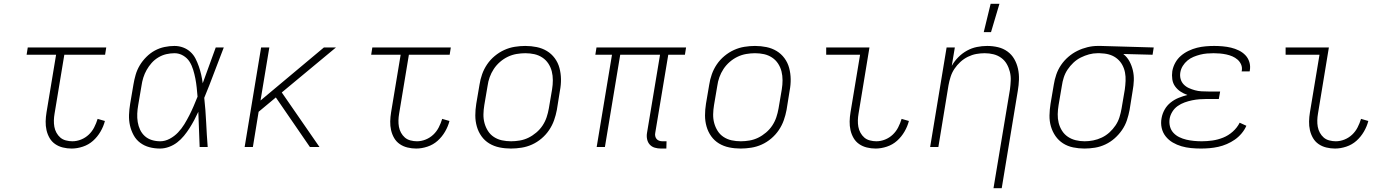

<svg xmlns="http://www.w3.org/2000/svg" viewBox="-20 -768 7240 1003"><path d="M354 8Q331 8 308.5 2.5Q286 -3 268 -15.5Q250 -28 239 -47Q228 -66 223 -88Q218 -110 218.5 -133.5Q219 -157 223 -181L273 -482H119L125 -520H535L529 -482H316L265 -174Q262 -157 261.5 -139.5Q261 -122 264 -105.5Q267 -89 275 -74.5Q283 -60 295 -49.5Q307 -39 324 -34.5Q341 -30 358 -30Q381 -30 403.5 -39Q426 -48 443.5 -64.5Q461 -81 472 -102.5Q483 -124 490 -147L528 -136Q521 -108 505 -80.5Q489 -53 466 -32.5Q443 -12 413 -2Q383 8 354 8Z M816 8Q787 8 760.5 1Q734 -6 712.5 -22Q691 -38 678 -62Q665 -86 659 -112.5Q653 -139 654 -168Q655 -197 660 -226L677 -326Q681 -351 688.5 -377Q696 -403 710 -426.5Q724 -450 744.5 -470.5Q765 -491 789 -504Q813 -517 839.5 -522.5Q866 -528 891 -528Q915 -528 936.5 -520Q958 -512 974.5 -497Q991 -482 1001 -462.5Q1011 -443 1018.5 -421.5Q1026 -400 1031 -378Q1036 -356 1039 -333Q1056 -380 1073 -426.5Q1090 -473 1107 -520H1149Q1123 -454 1098.5 -388Q1074 -322 1047 -257Q1054 -193 1057 -128.5Q1060 -64 1065 0H1023Q1021 -46 1019.5 -92Q1018 -138 1016 -184Q1006 -162 994.5 -140.5Q983 -119 970 -98.5Q957 -78 941 -58.5Q925 -39 905.5 -24Q886 -9 862.5 -0.5Q839 8 816 8ZM817 -30Q842 -30 866.5 -43Q891 -56 910 -76Q929 -96 943 -119Q957 -142 969 -165.5Q981 -189 991.5 -213.5Q1002 -238 1012 -263Q1010 -287 1007.5 -311Q1005 -335 1000.5 -358Q996 -381 989 -404Q982 -427 970 -446Q958 -465 937 -477.5Q916 -490 892 -490Q870 -490 848.5 -485Q827 -480 807 -468Q787 -456 772 -439Q757 -422 746 -402.5Q735 -383 728.5 -362Q722 -341 719 -319L702 -219Q698 -197 697 -174.5Q696 -152 699.5 -130.5Q703 -109 712 -90Q721 -71 736.5 -57Q752 -43 773 -36.5Q794 -30 817 -30Z M1599 0 1421 -259 1331 -184 1301 0H1258L1344 -520H1387L1341 -243L1672 -520H1735L1452 -285L1649 0Z M2154 8Q2131 8 2108.5 2.5Q2086 -3 2068 -15.5Q2050 -28 2039 -47Q2028 -66 2023 -88Q2018 -110 2018.5 -133.5Q2019 -157 2023 -181L2073 -482H1919L1925 -520H2335L2329 -482H2116L2065 -174Q2062 -157 2061.5 -139.5Q2061 -122 2064 -105.5Q2067 -89 2075 -74.5Q2083 -60 2095 -49.5Q2107 -39 2124 -34.5Q2141 -30 2158 -30Q2181 -30 2203.5 -39Q2226 -48 2243.5 -64.5Q2261 -81 2272 -102.5Q2283 -124 2290 -147L2328 -136Q2321 -108 2305 -80.5Q2289 -53 2266 -32.5Q2243 -12 2213 -2Q2183 8 2154 8Z M2649 8Q2618 8 2589 2Q2560 -4 2536 -18.5Q2512 -33 2495.5 -56Q2479 -79 2471 -107Q2463 -135 2463 -165Q2463 -195 2468 -226L2485 -326Q2489 -353 2498.5 -380Q2508 -407 2524.5 -431.5Q2541 -456 2564.5 -475.5Q2588 -495 2614.5 -507Q2641 -519 2669 -523.5Q2697 -528 2724 -528Q2755 -528 2784 -522Q2813 -516 2837 -501.5Q2861 -487 2878 -464Q2895 -441 2902.5 -413Q2910 -385 2910.5 -355Q2911 -325 2905 -294L2889 -194Q2884 -167 2874.5 -140Q2865 -113 2848.5 -88.5Q2832 -64 2809 -44.5Q2786 -25 2759.5 -13Q2733 -1 2704.5 3.5Q2676 8 2649 8ZM2650 -30Q2672 -30 2695.5 -34Q2719 -38 2740.5 -48.5Q2762 -59 2781.5 -75.5Q2801 -92 2814.5 -112.5Q2828 -133 2835.5 -155.5Q2843 -178 2847 -201L2864 -301Q2868 -325 2868 -349Q2868 -373 2862.5 -395Q2857 -417 2844.5 -436Q2832 -455 2813 -467.5Q2794 -480 2771.5 -485Q2749 -490 2724 -490Q2702 -490 2678.5 -486Q2655 -482 2633 -471.5Q2611 -461 2592 -444.5Q2573 -428 2559.5 -407.5Q2546 -387 2538 -364.5Q2530 -342 2527 -319L2510 -219Q2506 -195 2505.5 -171Q2505 -147 2511 -125Q2517 -103 2529 -84Q2541 -65 2560 -52.5Q2579 -40 2602 -35Q2625 -30 2650 -30Z M3433 8Q3416 8 3400.5 3.5Q3385 -1 3374.5 -12.5Q3364 -24 3360.5 -40.5Q3357 -57 3360 -74L3428 -482H3220L3140 0H3097L3177 -482H3090L3096 -520H3564L3558 -482H3471L3403 -74Q3401 -65 3403 -56.5Q3405 -48 3410 -42Q3415 -36 3423 -33Q3431 -30 3440 -30H3462L3461 8Z M3849 8Q3818 8 3789 2Q3760 -4 3736 -18.5Q3712 -33 3695.5 -56Q3679 -79 3671 -107Q3663 -135 3663 -165Q3663 -195 3668 -226L3685 -326Q3689 -353 3698.5 -380Q3708 -407 3724.5 -431.5Q3741 -456 3764.5 -475.5Q3788 -495 3814.5 -507Q3841 -519 3869 -523.5Q3897 -528 3924 -528Q3955 -528 3984 -522Q4013 -516 4037 -501.5Q4061 -487 4078 -464Q4095 -441 4102.5 -413Q4110 -385 4110.5 -355Q4111 -325 4105 -294L4089 -194Q4084 -167 4074.5 -140Q4065 -113 4048.5 -88.5Q4032 -64 4009 -44.5Q3986 -25 3959.5 -13Q3933 -1 3904.5 3.5Q3876 8 3849 8ZM3850 -30Q3872 -30 3895.5 -34Q3919 -38 3940.5 -48.5Q3962 -59 3981.5 -75.5Q4001 -92 4014.5 -112.5Q4028 -133 4035.5 -155.5Q4043 -178 4047 -201L4064 -301Q4068 -325 4068 -349Q4068 -373 4062.5 -395Q4057 -417 4044.5 -436Q4032 -455 4013 -467.5Q3994 -480 3971.5 -485Q3949 -490 3924 -490Q3902 -490 3878.5 -486Q3855 -482 3833 -471.5Q3811 -461 3792 -444.5Q3773 -428 3759.5 -407.5Q3746 -387 3738 -364.5Q3730 -342 3727 -319L3710 -219Q3706 -195 3705.5 -171Q3705 -147 3711 -125Q3717 -103 3729 -84Q3741 -65 3760 -52.5Q3779 -40 3802 -35Q3825 -30 3850 -30Z M4554 8Q4531 8 4508.5 2.5Q4486 -3 4468 -15.5Q4450 -28 4439 -47Q4428 -66 4423 -88Q4418 -110 4418.5 -133.5Q4419 -157 4423 -181L4473 -482H4296V-520H4522L4465 -174Q4462 -157 4461.5 -139.5Q4461 -122 4464 -105.5Q4467 -89 4475 -74.5Q4483 -60 4495 -49.5Q4507 -39 4524 -34.5Q4541 -30 4558 -30Q4581 -30 4603.5 -39Q4626 -48 4643.5 -64.5Q4661 -81 4672 -102.5Q4683 -124 4690 -147L4728 -136Q4721 -108 4705 -80.5Q4689 -53 4666 -32.5Q4643 -12 4613 -2Q4583 8 4554 8Z M5170 215 5256 -301Q5259 -324 5260 -347.5Q5261 -371 5255.5 -393Q5250 -415 5239 -434Q5228 -453 5210 -466Q5192 -479 5170 -484.5Q5148 -490 5124 -490Q5102 -490 5080 -486Q5058 -482 5036.5 -471.5Q5015 -461 4997 -444.5Q4979 -428 4966 -408.5Q4953 -389 4946 -367Q4939 -345 4935 -323L4882 0H4839L4925 -520H4968L4952 -424Q4966 -449 4986.5 -469.5Q5007 -490 5031.5 -503.5Q5056 -517 5083 -522.5Q5110 -528 5137 -528Q5166 -528 5193.5 -521.5Q5221 -515 5243 -499Q5265 -483 5278.5 -459.5Q5292 -436 5298 -408.5Q5304 -381 5303 -352Q5302 -323 5297 -294L5213 215ZM5119 -600 5155 -748H5201L5157 -600Z M5645 8Q5615 8 5586 2Q5557 -4 5533.5 -19Q5510 -34 5494 -57Q5478 -80 5470 -107.5Q5462 -135 5462.5 -165Q5463 -195 5468 -226L5485 -326Q5489 -352 5498 -378.5Q5507 -405 5523 -428.5Q5539 -452 5561 -471Q5583 -490 5608.5 -502.5Q5634 -515 5661 -521.5Q5688 -528 5714 -528H5731L6007 -520L6001 -482L5848 -486Q5868 -470 5880 -448Q5892 -426 5898 -400.5Q5904 -375 5903 -348Q5902 -321 5897 -294L5881 -194Q5876 -167 5867 -140Q5858 -113 5841.5 -89Q5825 -65 5803 -45.5Q5781 -26 5754.5 -13.5Q5728 -1 5700 3.5Q5672 8 5645 8ZM5646 -30Q5668 -30 5691 -34.5Q5714 -39 5736 -49.5Q5758 -60 5776 -76.5Q5794 -93 5807.5 -113Q5821 -133 5828 -155.5Q5835 -178 5839 -201L5856 -301Q5859 -323 5860 -345.5Q5861 -368 5857 -389Q5853 -410 5843 -428.5Q5833 -447 5817 -460.5Q5801 -474 5781 -481Q5761 -488 5738 -489L5725 -490H5713Q5691 -490 5669 -484Q5647 -478 5626 -467.5Q5605 -457 5587.5 -440.5Q5570 -424 5557 -404.5Q5544 -385 5537 -363Q5530 -341 5527 -319L5510 -219Q5506 -195 5505.5 -171.5Q5505 -148 5510.5 -126Q5516 -104 5528 -85Q5540 -66 5558.5 -53.5Q5577 -41 5599.5 -35.5Q5622 -30 5646 -30Z M6254 8Q6227 8 6201.5 5.5Q6176 3 6152 -4Q6128 -11 6106.5 -23.5Q6085 -36 6069.5 -55.5Q6054 -75 6048.5 -100Q6043 -125 6048 -151Q6052 -174 6064 -195.5Q6076 -217 6095.5 -232.5Q6115 -248 6137.5 -257Q6160 -266 6183 -272Q6163 -279 6146.5 -290Q6130 -301 6118.5 -317Q6107 -333 6104 -354Q6101 -375 6104 -396Q6108 -419 6119.5 -440Q6131 -461 6149 -476.5Q6167 -492 6189 -502.5Q6211 -513 6233 -518.5Q6255 -524 6278 -526Q6301 -528 6323 -528Q6345 -528 6367.5 -526Q6390 -524 6411 -519Q6432 -514 6451.5 -504.5Q6471 -495 6485.5 -480Q6500 -465 6506.5 -444Q6513 -423 6509 -400L6508 -395H6466L6467 -398Q6470 -416 6463.5 -431Q6457 -446 6445 -456.5Q6433 -467 6418 -473.5Q6403 -480 6386.5 -483.5Q6370 -487 6353.5 -488.5Q6337 -490 6320 -490Q6303 -490 6285 -488.5Q6267 -487 6249.5 -482.5Q6232 -478 6215 -471Q6198 -464 6183.5 -452Q6169 -440 6159 -424Q6149 -408 6146 -390Q6143 -372 6147.5 -355.5Q6152 -339 6163.5 -327Q6175 -315 6190.5 -308Q6206 -301 6222.5 -296.5Q6239 -292 6256.5 -291Q6274 -290 6292 -290H6354L6347 -251H6285Q6266 -251 6246.5 -249.5Q6227 -248 6207.5 -244Q6188 -240 6168.5 -233Q6149 -226 6132 -214Q6115 -202 6104 -184Q6093 -166 6090 -147Q6087 -126 6092 -107Q6097 -88 6110 -74Q6123 -60 6140.5 -51.5Q6158 -43 6177 -38.5Q6196 -34 6216.5 -32Q6237 -30 6258 -30Q6285 -30 6313.5 -34Q6342 -38 6369.5 -49Q6397 -60 6420 -80.5Q6443 -101 6456 -127L6491 -111Q6482 -90 6466 -71Q6450 -52 6430.5 -38.5Q6411 -25 6389 -15.5Q6367 -6 6344.5 -1Q6322 4 6299 6Q6276 8 6254 8Z M6954 8Q6931 8 6908.5 2.5Q6886 -3 6868 -15.5Q6850 -28 6839 -47Q6828 -66 6823 -88Q6818 -110 6818.5 -133.5Q6819 -157 6823 -181L6873 -482H6696V-520H6922L6865 -174Q6862 -157 6861.5 -139.5Q6861 -122 6864 -105.5Q6867 -89 6875 -74.5Q6883 -60 6895 -49.5Q6907 -39 6924 -34.5Q6941 -30 6958 -30Q6981 -30 7003.5 -39Q7026 -48 7043.5 -64.5Q7061 -81 7072 -102.5Q7083 -124 7090 -147L7128 -136Q7121 -108 7105 -80.5Q7089 -53 7066 -32.5Q7043 -12 7013 -2Q6983 8 6954 8Z"/></svg>

Font: Iosevka Extralight Extended
Style: Italic
Weight: 200
Width: 7
Italic angle: -9°
Monospace: yes
Designer: Belleve Invis
Foundry: Belleve Invis
Version: Version 32.5.0; ttfautohint (v1.8.4)